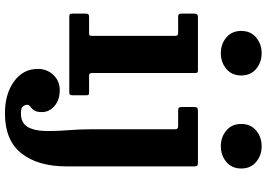

<svg xmlns="http://www.w3.org/2000/svg" viewBox="-171 -647 1078 776"><g transform="rotate(90 368.0 -259.0)"><path d="M105 -695Q105 -733 131.5 -755.2Q158 -777.5 195 -777.5Q232 -777.5 258.5 -755.2Q285 -733 285 -695Q285 -657 258.5 -634.8Q232 -612.5 195 -612.5Q158 -612.5 131.5 -634.8Q105 -657 105 -695ZM114.5 -440H47Q35 -440 35 -451V-506.5Q35 -520 48.5 -520H264Q270.5 -520 272.8 -518.2Q275 -516.5 275 -510V-92.5Q275 -80 285.5 -80H352Q360 -80 362.5 -78.5Q365 -77 365 -69V-14Q365 -5 362.5 -2.5Q360 0 351 0H49Q40.5 0 37.8 -2Q35 -4 35 -12.5V-65.5Q35 -75 38 -77.5Q41 -80 50 -80H113Q121 -80 123 -82.2Q125 -84.5 125 -92.5V-427.5Q125 -440 114.5 -440ZM481 -695Q481 -733 507.5 -755.2Q534 -777.5 571 -777.5Q608 -777.5 634.5 -755.2Q661 -733 661 -695Q661 -657 634.5 -634.8Q608 -612.5 571 -612.5Q534 -612.5 507.5 -634.8Q481 -657 481 -695ZM491.5 -440H429Q418.5 -440 415.5 -442.8Q412.5 -445.5 412.5 -456.5V-501.5Q412.5 -514 415.8 -517Q419 -520 431 -520H637.5Q647 -520 649.8 -517Q652.5 -514 652.5 -504.5V10.5Q652.5 127 599.8 193.5Q547 260 438 260Q359.5 260 309 223.2Q258.5 186.5 258.5 127Q258.5 90 283 64.2Q307.5 38.5 344 38.5Q384 38.5 408.5 59.8Q433 81 433 110.5Q433 133.5 425.5 143.2Q418 153 410.8 157.8Q403.5 162.5 403.5 170.5Q403.5 178.5 410 187Q416.5 195.5 437 195.5Q476.5 195.5 492.2 169.5Q508 143.5 509.2 101.2Q510.5 59 506.5 9.5Q502.5 -40 502.5 -87V-427Q502.5 -440 491.5 -440Z"/></g></svg>

Font: Besley*
Style: Bold
Weight: 700
Designer: Owen Earl
Foundry: indestructible type*
Version: Version 2.000; ttfautohint (v1.8.3)